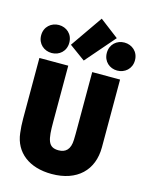

<svg xmlns="http://www.w3.org/2000/svg" viewBox="-154 -1162 1009 1285"><g transform="rotate(15 351.0 -519.5)"><path d="M611 -234C611 -75 508 26 331 26C176 26 73 -53 58 -184C54 -215 52 -248 52 -282V-703H252V-314C252 -191 261 -139 335 -139C384 -139 415 -166 417 -234C418 -239 418 -308 418 -314V-703H611ZM233 -843 387 -1065 518 -965 343 -763ZM219 -853C219 -793 174 -756 122 -756C70 -756 24 -793 24 -853C24 -913 70 -950 122 -950C174 -950 219 -913 219 -853ZM674 -853C674 -793 628 -756 576 -756C524 -756 479 -793 479 -853C479 -913 524 -950 576 -950C628 -950 674 -913 674 -853Z"/></g></svg>

Font: Repo Black
Style: Regular
Weight: 900
Designer: Stefan Peev
Foundry: Context Ltd
Version: Version 1.502